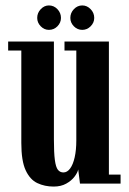

<svg xmlns="http://www.w3.org/2000/svg" viewBox="-20 -676 474 707"><path d="M177.5 11Q144.5 11 117.5 -1.8Q90.5 -14.5 74.5 -49Q58.5 -83.5 58.5 -149.5V-490H10V-523H178.5V-163Q178.5 -113.5 182 -87Q185.5 -60.5 193.2 -50.8Q201 -41 213.5 -41Q227.5 -41 238.2 -55.5Q249 -70 255 -96.8Q261 -123.5 261 -159V-490H217.5V-523H381V-33H424V0H274.5L268 -52Q265.5 -40 254.2 -25.2Q243 -10.5 223.8 0.2Q204.5 11 177.5 11ZM283 -566Q265 -566 252 -579.2Q239 -592.5 239 -610Q239 -628.5 252 -642.2Q265 -656 283 -656Q300.5 -656 313.8 -642.2Q327 -628.5 327 -610Q327 -592.5 313.8 -579.2Q300.5 -566 283 -566ZM160 -566Q143 -566 130 -579.2Q117 -592.5 117 -610Q117 -628.5 130 -642.2Q143 -656 160 -656Q178.5 -656 191.5 -642.2Q204.5 -628.5 204.5 -610Q204.5 -592.5 191.5 -579.2Q178.5 -566 160 -566Z"/></svg>

Font: Imbue 24pt
Style: Bold
Weight: 700
Designer: Tyler Finck
Foundry: Etcetera Type Company
Version: Version 1.102